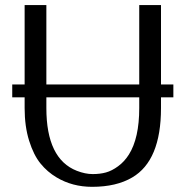

<svg xmlns="http://www.w3.org/2000/svg" viewBox="-20 -720 725 750"><path d="M27.8 -339.8V-390.1H76.2V-700.2H161.1V-390.1H523.9V-700.2H608.9V-390.1H657.2V-339.8H608.9V-297.9Q608.9 -92.8 496.6 -26.9Q434.6 9.8 339.8 9.8Q262.7 9.8 201.2 -26.9Q165 -48.3 138.2 -81.3Q111.3 -114.3 93.8 -170.2Q76.2 -226.1 76.2 -297.9V-339.8ZM523.9 -339.8H161.1V-297.9Q161.1 -99.1 280.3 -52.7Q313 -40 342 -40Q371.1 -40 394 -46.4Q417 -52.7 441.4 -70.6Q465.8 -88.4 483.4 -116.2Q523.9 -180.2 523.9 -297.9Z"/></svg>

Font: Pfennig
Style: Medium
Weight: 500
Version: Version 20120410 ; ttfautohint (v0.8)